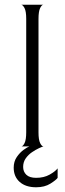

<svg xmlns="http://www.w3.org/2000/svg" viewBox="-20 -620 274 813"><path d="M70 0Q77 0 84 -14Q91 -28 91 -60V-540Q91 -572 84 -585.5Q77 -599 70 -600H164Q157 -600 150 -586Q143 -572 143 -539V-60Q143 -28 150 -14Q157 0 164 0ZM133 173Q89 173 63.5 150.5Q38 128 38 90Q38 64 51 45Q64 26 80 14.5Q96 3 104 0H164Q159 1 145 7.5Q131 14 115.5 24.5Q100 35 89 50.5Q78 66 78 87Q78 107 91.5 120Q105 133 133 133Q166 133 190 119.5Q214 106 224 93V133Q218 142 193.5 157.5Q169 173 133 173Z"/></svg>

Font: Red Rose Light
Style: Regular
Weight: 300
Designer: Jaikishan Patel
Version: Version 1.001; ttfautohint (v1.8.3)